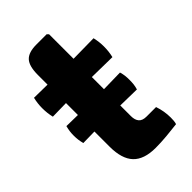

<svg xmlns="http://www.w3.org/2000/svg" viewBox="-202 -722 798 798"><g transform="rotate(-45 197.0 -323.0)"><path d="M336.5 -321.5Q340.5 -307.5 341.8 -296.5Q343 -285.5 343 -272.5Q343 -258.5 341.8 -247Q340.5 -235.5 336.5 -222L182 -225L21.5 -222Q18 -235.5 16.5 -247Q15 -258.5 15 -272.5Q15 -285.5 16.5 -296.5Q18 -307.5 21.5 -321.5L186.5 -318.5ZM88 -555.5Q88 -607.5 107.5 -628.5Q127 -649.5 173 -649.5H233.5L240.5 -642.5V-161Q240.5 -138.5 251 -126.2Q261.5 -114 285 -114H341Q353.5 -77.5 353.5 -40Q353.5 -31.5 352.8 -22Q352 -12.5 349.5 -5Q322 -1.5 286 1.8Q250 5 220 5Q152 5 120 -28.8Q88 -62.5 88 -134ZM359.5 -500Q366 -472.5 366 -445.5Q366 -415.5 359.5 -389L172.5 -392L9.5 -389Q3 -415.5 3 -445.5Q3 -472.5 9.5 -500L177 -497.5Z"/></g></svg>

Font: Signika
Style: Bold
Weight: 700
Designer: Anna Giedry
Foundry: Anna Giedry
Version: Version 2.001